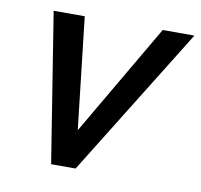

<svg xmlns="http://www.w3.org/2000/svg" viewBox="-62 -553 648 618"><g transform="rotate(10 262.5 -244.0)"><path d="M143.1 0 65.4 -487.8H167L208.5 -122.6L421.9 -487.8H525.4L223.1 0Z"/></g></svg>

Font: Acari Sans Medium
Style: Italic
Weight: 500
Italic angle: -13°
Designer: Alfredo Marco Pradil and Stefan Peev
Foundry: Hanken Design Co.
Version: Version 1.045